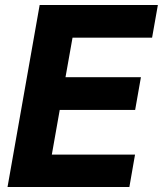

<svg xmlns="http://www.w3.org/2000/svg" viewBox="-20 -745 649 765"><path d="M138 -725H609L586 -595H269L241 -437.5H541.5L518.5 -307H218L186.5 -129H518L495.5 0H10Z"/></svg>

Font: JuliaMono ExtraBold
Style: Italic
Weight: 800
Italic angle: -9°
Monospace: yes
Designer: cormullion
Foundry: corm
Version: Version 0.057; ttfautohint (v1.8.4)